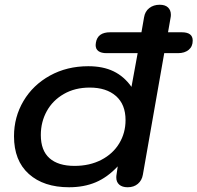

<svg xmlns="http://www.w3.org/2000/svg" viewBox="-20 -779 832 809"><path d="M792 -608Q792 -583 775 -569Q758 -555 730 -555H672L582 -43Q578 -19 561 -4.5Q544 10 518 10Q495 10 482.5 -1Q470 -12 470 -31Q470 -39 471 -43L476 -78Q433 -32 383.5 -11Q334 10 271 10Q164 10 101.5 -46Q39 -102 39 -205Q39 -286 79 -353.5Q119 -421 190.5 -460.5Q262 -500 352 -500Q414 -500 458.5 -478.5Q503 -457 534 -413L560 -555H429Q407 -555 395 -563.5Q383 -572 383 -589Q383 -595 384 -599Q391 -643 444 -643H576L587 -706Q591 -731 609 -745Q627 -759 653 -759Q676 -759 688 -747.5Q700 -736 700 -717Q700 -710 699 -706L688 -643H746Q792 -643 792 -608ZM509 -273Q509 -339 468.5 -374.5Q428 -410 358 -410Q296 -410 249 -383Q202 -356 177 -310.5Q152 -265 152 -210Q152 -145 188.5 -112.5Q225 -80 294 -80Q358 -80 407 -105.5Q456 -131 482.5 -175Q509 -219 509 -273Z"/></svg>

Font: Kodchasan SemiBold
Style: Italic
Weight: 600
Italic angle: -10°
Version: Version 1.000; ttfautohint (v1.6)